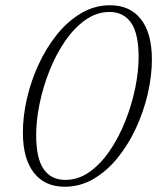

<svg xmlns="http://www.w3.org/2000/svg" viewBox="-20 -700 598 730"><path d="M398.5 -680Q474.5 -680 516 -626.8Q557.5 -573.5 557.5 -474Q557.5 -411.5 542 -344.2Q526.5 -277 497.5 -214Q468.5 -151 427.5 -100.2Q386.5 -49.5 335.8 -19.8Q285 10 226 10Q150.5 10 108.8 -43.2Q67 -96.5 67 -196Q67 -258.5 82.5 -325.8Q98 -393 127.2 -456Q156.5 -519 197.2 -569.5Q238 -620 289 -650Q340 -680 398.5 -680ZM117.5 -187Q117.5 -98 146 -57Q174.5 -16 228 -16Q277.5 -16 320 -46Q362.5 -76 397 -126.5Q431.5 -177 456 -238.5Q480.5 -300 493.8 -363.8Q507 -427.5 507 -483Q507 -572 478.5 -613.2Q450 -654.5 396.5 -654.5Q347.5 -654.5 304.8 -624.2Q262 -594 227.5 -543.8Q193 -493.5 168.5 -432Q144 -370.5 130.8 -306.8Q117.5 -243 117.5 -187Z"/></svg>

Font: Newsreader Text Light
Style: Italic
Weight: 300
Italic angle: -17°
Designer: Hugues Gentile
Foundry: Production Type
Version: Version 1.001